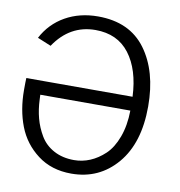

<svg xmlns="http://www.w3.org/2000/svg" viewBox="-84 -827 866 923"><g transform="rotate(10 348.5 -365.5)"><path d="M31.2 -338.9Q31.2 -380.9 32.2 -397.5H550.8Q544.9 -529.3 486.3 -606Q427.7 -682.6 320.3 -682.6Q195.3 -682.6 120.1 -570.3L53.7 -597.7Q91.8 -669.9 161.6 -709.5Q231.4 -749 321.3 -749Q475.6 -749 554.2 -642.6Q632.8 -536.1 632.8 -364.3Q632.8 -185.5 546.4 -84Q460 17.6 324.2 17.6Q227.5 17.6 159.7 -33.7Q91.8 -85 61.5 -163.6Q31.2 -242.2 31.2 -338.9ZM112.3 -330.1Q112.3 -325.2 112.8 -317.9Q113.3 -310.5 113.3 -307.6Q115.2 -258.8 126.5 -216.3Q137.7 -173.8 161.1 -134.3Q184.6 -94.7 227.1 -71.8Q269.5 -48.8 326.2 -48.8Q366.2 -48.8 403.8 -64.5Q441.4 -80.1 475.1 -111.8Q508.8 -143.6 529.8 -200.2Q550.8 -256.8 551.8 -330.1Z"/></g></svg>

Font: Gothic A1
Style: Regular
Weight: 400
Designer: HanYang I&C Co.,Ltd.
Foundry: HanYang I&C Co.,Ltd.
Version: Version 2.50